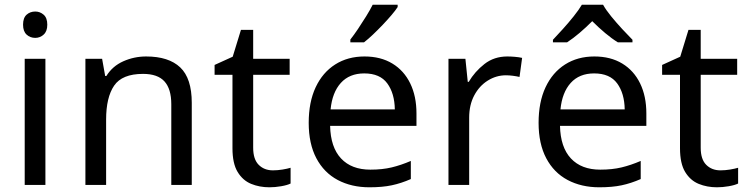

<svg xmlns="http://www.w3.org/2000/svg" viewBox="-20 -786 3179 816"><path d="M173 -536V0H85V-536ZM130 -737Q150 -737 165.5 -723.5Q181 -710 181 -681Q181 -653 165.5 -639Q150 -625 130 -625Q108 -625 93 -639Q78 -653 78 -681Q78 -710 93 -723.5Q108 -737 130 -737Z M601 -546Q697 -546 746 -499.5Q795 -453 795 -349V0H708V-343Q708 -408 679 -440Q650 -472 588 -472Q499 -472 465 -422Q431 -372 431 -278V0H343V-536H414L427 -463H432Q458 -505 504 -525.5Q550 -546 601 -546Z M1140 -62Q1160 -62 1181 -65.5Q1202 -69 1215 -73V-6Q1201 1 1175 5.5Q1149 10 1125 10Q1083 10 1047.5 -4.5Q1012 -19 990 -55Q968 -91 968 -156V-468H892V-510L969 -545L1004 -659H1056V-536H1211V-468H1056V-158Q1056 -109 1079.5 -85.5Q1103 -62 1140 -62Z M1529 -546Q1598 -546 1647.5 -516Q1697 -486 1723.5 -431.5Q1750 -377 1750 -304V-251H1383Q1385 -160 1429.5 -112.5Q1474 -65 1554 -65Q1605 -65 1644.5 -74.5Q1684 -84 1726 -102V-25Q1685 -7 1645 1.5Q1605 10 1550 10Q1474 10 1415.5 -21Q1357 -52 1324.5 -113.5Q1292 -175 1292 -264Q1292 -352 1321.5 -415Q1351 -478 1404.5 -512Q1458 -546 1529 -546ZM1528 -474Q1465 -474 1428.5 -433.5Q1392 -393 1385 -321H1658Q1657 -389 1626 -431.5Q1595 -474 1528 -474ZM1670 -756Q1661 -742 1644 -722Q1627 -702 1606.5 -680.5Q1586 -659 1565.5 -639.5Q1545 -620 1527 -606H1469V-618Q1484 -637 1501.5 -663Q1519 -689 1536 -716.5Q1553 -744 1564 -766H1670Z M2136 -546Q2151 -546 2168.5 -544.5Q2186 -543 2199 -540L2188 -459Q2175 -462 2159.5 -464Q2144 -466 2130 -466Q2089 -466 2053 -443.5Q2017 -421 1995.5 -380.5Q1974 -340 1974 -286V0H1886V-536H1958L1968 -438H1972Q1998 -482 2039 -514Q2080 -546 2136 -546Z M2506 -546Q2575 -546 2624.5 -516Q2674 -486 2700.5 -431.5Q2727 -377 2727 -304V-251H2360Q2362 -160 2406.5 -112.5Q2451 -65 2531 -65Q2582 -65 2621.5 -74.5Q2661 -84 2703 -102V-25Q2662 -7 2622 1.5Q2582 10 2527 10Q2451 10 2392.5 -21Q2334 -52 2301.5 -113.5Q2269 -175 2269 -264Q2269 -352 2298.5 -415Q2328 -478 2381.5 -512Q2435 -546 2506 -546ZM2505 -474Q2442 -474 2405.5 -433.5Q2369 -393 2362 -321H2635Q2634 -389 2603 -431.5Q2572 -474 2505 -474ZM2543 -766Q2555 -744 2577.5 -716.5Q2600 -689 2624.5 -662.5Q2649 -636 2668 -617V-606H2606Q2580 -622 2552 -645.5Q2524 -669 2497 -696Q2470 -669 2443 -646Q2416 -623 2390 -606H2330V-617Q2349 -637 2372.5 -663Q2396 -689 2418 -716.5Q2440 -744 2453 -766Z M3042 -62Q3062 -62 3083 -65.5Q3104 -69 3117 -73V-6Q3103 1 3077 5.5Q3051 10 3027 10Q2985 10 2949.5 -4.5Q2914 -19 2892 -55Q2870 -91 2870 -156V-468H2794V-510L2871 -545L2906 -659H2958V-536H3113V-468H2958V-158Q2958 -109 2981.5 -85.5Q3005 -62 3042 -62Z"/></svg>

Font: Noto Sans Ol Chiki
Style: Regular
Weight: 400
Designer: Monotype Design Team, Lewis McGuffie
Foundry: Monotype Imaging Inc.
Version: Version 2.003